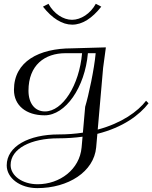

<svg xmlns="http://www.w3.org/2000/svg" viewBox="-20 -649 785 989"><path d="M402.8 -375C388.3 -209.4 302.6 -75 211.6 -75C159.3 -75 126.7 -117 126.7 -181.8C126.7 -313.3 210 -375 317.8 -375ZM432.8 -375H472.8C465.6 -293 436.2 -156.5 418.7 -99L407 34.3C368.3 40.2 326.6 43.5 281.7 43.5C129.4 43.5 14.6 104.2 14.6 202.8C14.6 268.2 83 320 172 320C331 320 464 236 475.4 110L481.5 40.4C614.4 7.1 698.9 -57 745.2 -117L732.4 -130C690.2 -74.9 607.1 -14.6 483.4 18.5L511.2 -300L525.4 -405L350 -400C181.2 -400 51.9 -332.7 51.9 -186C51.9 -106.8 113.4 -55 209.8 -55C317.5 -55 417.4 -198.4 432.8 -375ZM405.2 55.1 400.4 110C390.4 224 287.8 300 173.8 300C95.2 300 34.7 256.3 34.7 201.2C34.7 116 139.9 63.5 279.9 63.5C325.1 63.5 366.8 60.5 405.2 55.1ZM201.3 -614.7C248.3 -554.8 300 -522 352 -522C404 -522 454.6 -554.7 501.7 -614.7L473.5 -629.5C445.7 -578.2 396 -547 351 -547C306 -547 257.4 -578.1 229.5 -629.5Z"/></svg>

Font: Galberik
Style: Regular
Weight: 400
Designer: Gluk
Foundry: Gluk
Version: Version 0.50